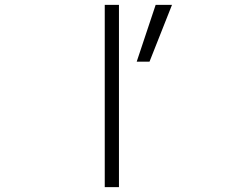

<svg xmlns="http://www.w3.org/2000/svg" viewBox="-20 -771 1040 792"><path d="M689.5 -751 596.7 -516.6H543.9L622.1 -751ZM412.1 1V-751H470.7V1Z"/></svg>

Font: GenEi Gothic M Light
Style: Regular
Weight: 300
Designer: o_tamon (Modified); [Source Han Sans]
Ryoko NISHIZUKA  (kana & ideographs); Paul D. Hunt (Latin, Greek & Cyrillic); Wenl
Version: Version 1.1a;Original Version 1.004